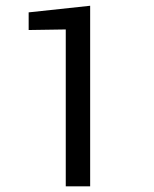

<svg xmlns="http://www.w3.org/2000/svg" viewBox="-20 -660 547 680"><path d="M299.3 0H212.9V-555.7L81.5 -553.7V-616.2L299.3 -639.6Z"/></svg>

Font: Yantramanav
Style: Regular
Weight: 400
Version: Version 1.000;PS 1.0;hotconv 1.0.72;makeotf.lib2.5.5900; ttf